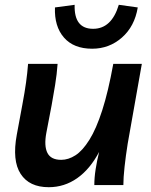

<svg xmlns="http://www.w3.org/2000/svg" viewBox="-20 -771 631 800"><path d="M183 9Q102 9 66 -46.5Q30 -102 50 -210L73 -334Q83 -387 88.5 -427Q94 -467 97 -505H220Q217 -462 209.5 -416Q202 -370 195 -332L173 -217Q163 -163 177.5 -134Q192 -105 235 -105Q265 -105 294.5 -124Q324 -143 352.5 -188.5Q381 -234 406 -311.5Q431 -389 452 -505H571L512 -172Q504 -122 499 -76Q494 -30 494 0H373Q373 -31 378.5 -66Q384 -101 393 -138Q355 -66 301.5 -28.5Q248 9 183 9ZM475 -751 554 -740Q541 -661 488 -614.5Q435 -568 364 -568Q287 -568 246.5 -614.5Q206 -661 209 -740L291 -751Q288 -651 368 -651Q445 -651 475 -751Z"/></svg>

Font: Livvic SemiBold
Style: Italic
Weight: 600
Italic angle: -10°
Designer: Jacques Le Bailly, Baron von Fonthausen
Version: Version 1.001; ttfautohint (v1.8.2)